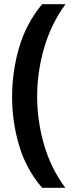

<svg xmlns="http://www.w3.org/2000/svg" viewBox="-20 -742 362 920"><path d="M38 -278Q38 -400 72 -515.5Q106 -631 182 -722H294Q225 -628 191.5 -512.5Q158 -397 158 -279Q158 -163 191 -49Q224 65 293 158H182Q106 70 72 -43.5Q38 -157 38 -278Z"/></svg>

Font: Noto Sans Lao Looped SemiBold
Style: Regular
Weight: 600
Designer: Mark Frömberg, Ben Mitchell
Foundry: The Fontpad Ltd
Version: Version 1.002; ttfautohint (v1.8.4.7-5d5b)